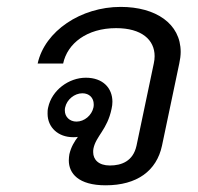

<svg xmlns="http://www.w3.org/2000/svg" viewBox="-20 -537 582 565"><path d="M209.2 -134.2C199.2 -120.8 189.2 -105 184.2 -83.3C183.3 -77.5 182.5 -71.7 182.5 -65C182.5 -26.7 210.8 8.3 290.8 8.3C383.3 8.3 440.8 -34.2 456.7 -108.3L507.5 -350C510 -361.7 511.7 -373.3 511.7 -384.2C511.7 -467.5 438.3 -516.7 335 -516.7C218.3 -516.7 111.7 -445.8 90.8 -350H165.8C178.3 -409.2 235.8 -454.2 321.7 -454.2C396.7 -454.2 435 -420 435 -371.7C435 -365 434.2 -357.5 432.5 -350L381.7 -108.3C371.7 -62.5 337.5 -50 303.3 -50C270 -50 254.2 -67.5 254.2 -89.2C254.2 -92.5 254.2 -96.7 255 -100C262.5 -136.7 295.8 -155.8 308.3 -216.7C310 -224.2 310.8 -230.8 310.8 -237.5C310.8 -277.5 283.3 -308.3 232.5 -308.3C182.5 -308.3 132.5 -271.7 121.7 -220.8C120 -214.2 120 -208.3 120 -202.5C120 -161.7 151.7 -133.3 195 -133.3C200 -133.3 205 -133.3 209.2 -134.2ZM222.5 -262.5C242.5 -262.5 255.8 -249.2 255.8 -230C255.8 -226.7 255.8 -224.2 255 -220.8C250 -197.5 228.3 -179.2 205 -179.2C185 -179.2 170.8 -193.3 170.8 -211.7C170.8 -215 170.8 -217.5 171.7 -220.8C176.7 -244.2 199.2 -262.5 222.5 -262.5Z"/></svg>

Font: BoonHome
Style: Book Oblique
Weight: 400
Italic angle: -12°
Designer: Sungsit Sawaiwan
Foundry: Sungsit Sawaiwan
Version: Version 0.2